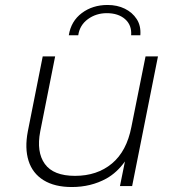

<svg xmlns="http://www.w3.org/2000/svg" viewBox="-20 -749 709 773"><path d="M269 4Q200 4 155.5 -23.5Q111 -51 95 -101.5Q79 -152 92 -220L152 -522H202L142 -220Q126 -137 160.5 -89Q195 -41 282 -41Q371 -41 430.5 -90.5Q490 -140 509 -238L566 -522H616L512 0H463L483 -99Q451 -54 408 -30Q346 4 269 4ZM257 -607Q266 -664 309.5 -696.5Q353 -729 413 -729Q452 -729 482.5 -714Q513 -699 530.5 -672Q548 -645 545 -607H508Q511 -648 483.5 -672Q456 -696 410 -696Q367 -696 334 -672Q301 -648 295 -607Z"/></svg>

Font: Montserrat Thin Light
Style: Italic
Weight: 300
Italic angle: -11.3°
Version: Version 9.000